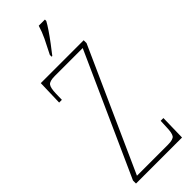

<svg xmlns="http://www.w3.org/2000/svg" viewBox="-300 -961 991 991"><g transform="rotate(-45 195.5 -465.5)"><path d="M22 0V-22L322 -689H119Q80 -689 69.5 -675Q59 -661 58 -620L57 -576H37L41 -714H354V-693L54 -25H280Q319 -25 328.5 -39Q338 -53 339 -93L341 -139H361L358 0ZM177 -784Q200 -828 216.5 -862.5Q233 -897 243 -931H288V-921Q279 -904 261 -877.5Q243 -851 222 -823Q201 -795 182 -771H177Z"/></g></svg>

Font: Noto Serif Georgian ExtraCondensed Thin
Style: Regular
Weight: 100
Width: 2
Designer: Monotype Design Team, Akaki Razmadze
Foundry: Google LLC
Version: Version 2.003; ttfautohint (v1.8.4.7-5d5b)